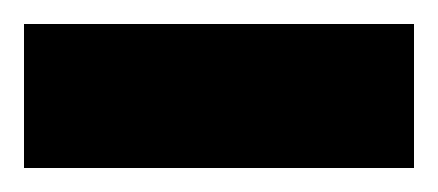

<svg xmlns="http://www.w3.org/2000/svg" viewBox="-60 -140 365 160"><path d="M285 0H-40V-120H285Z"/></svg>

Font: Noto Sans Adlam Unjoined
Style: Regular
Weight: 400
Designer: Mark Jamra, Neil Patel
Foundry: JamraPatel LLC
Version: Version 3.001